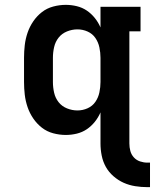

<svg xmlns="http://www.w3.org/2000/svg" viewBox="-20 -548 640 791"><path d="M587 223Q562 223 537 219Q512 215 489.5 205Q467 195 447.5 178Q428 161 416 139.5Q404 118 399 93Q394 68 394 43V-85Q385 -64 370.5 -46Q356 -28 337.5 -15.5Q319 -3 296.5 2.5Q274 8 251 8Q225 8 199 1Q173 -6 152.5 -22Q132 -38 117 -60Q102 -82 93.5 -107Q85 -132 82 -158Q79 -184 79 -210V-310Q79 -336 82 -362Q85 -388 93.5 -413Q102 -438 117 -460Q132 -482 152.5 -498Q173 -514 199 -521Q225 -528 251 -528Q274 -528 296.5 -522.5Q319 -517 337.5 -504.5Q356 -492 370.5 -474Q385 -456 394 -435V-520H559V-419H513V43Q513 59 517 74Q521 89 531.5 100.5Q542 112 557 117Q572 122 587 122H598V223ZM299 -93Q321 -93 341 -102Q361 -111 373 -128.5Q385 -146 389.5 -167.5Q394 -189 394 -210V-310Q394 -331 389.5 -352.5Q385 -374 373 -391.5Q361 -409 341 -418Q321 -427 299 -427Q277 -427 256 -418.5Q235 -410 221.5 -393Q208 -376 203 -354Q198 -332 198 -310V-210Q198 -188 203 -166Q208 -144 221.5 -127Q235 -110 256 -101.5Q277 -93 299 -93Z"/></svg>

Font: Iosevka Plex Etoile
Style: Bold
Weight: 700
Designer: Belleve Invis
Foundry: Belleve Invis
Version: Version 25.1.1; ttfautohint (v1.8.4)